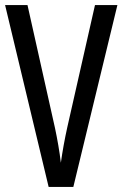

<svg xmlns="http://www.w3.org/2000/svg" viewBox="-20 -734 481 754"><path d="M441 -714H353L244 -233C234 -188 225 -138 219 -95C214 -138 205 -189 196 -231L88 -714H0L171 0H268Z"/></svg>

Font: Noto Sans Lao Looped ExtraCondensed
Style: Regular
Weight: 400
Width: 2
Designer: Mark Frömberg, Ben Mitchell
Foundry: The Fontpad Ltd
Version: Version 1.003